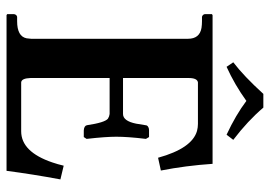

<svg xmlns="http://www.w3.org/2000/svg" viewBox="-142 -704 845 602"><g transform="rotate(90 281.0 -402.5)"><path d="M316.9 -805.2Q358.4 -756.3 418 -710.9L401.9 -689.9Q339.8 -718.8 295.9 -752Q245.1 -715.3 189 -689.9L174.8 -710.9Q218.3 -744.1 273.9 -805.2ZM26.9 0 23.9 -2V-23.9Q25.4 -31.7 32.2 -33.2H45.9Q93.8 -33.2 99.6 -63Q100.6 -69.8 101.1 -77.1V-568.8Q101.1 -605.5 66.9 -611.3Q57.1 -612.8 45.9 -612.8H32.2Q25.4 -614.7 23.9 -621.1V-644L26.9 -646H493.2Q499 -561 514.2 -483.9L474.1 -475.1Q444.8 -581.5 390.1 -597.2Q378.9 -600.1 368.2 -600.1H237.8Q224.1 -598.1 224.1 -570.8V-365.2H336.9Q358.9 -365.2 367.2 -406.2Q369.1 -415.5 372.1 -436Q372.1 -443.4 382.8 -446.3Q385.7 -446.8 388.2 -446.8H409.2L415 -437Q408.2 -380.9 408.2 -344.2Q408.2 -310.1 415 -251L409.2 -242.2H388.2Q374 -243.2 372.1 -252Q363.8 -308.1 351.6 -317.9Q344.7 -322.3 336.9 -323.2H224.1V-75.2Q225.1 -46.9 237.8 -45.9H391.1Q455.6 -45.9 488.8 -143.6Q494.6 -160.6 499 -179.2L542 -168.9Q525.9 -82.5 515.1 0Z"/></g></svg>

Font: Linux Libertine O
Style: Semibold
Weight: 700
Designer: Philipp H. Poll
Foundry: Philipp H. Poll
Version: Version 5.0.0